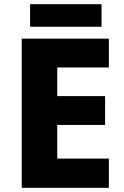

<svg xmlns="http://www.w3.org/2000/svg" viewBox="-20 -899 595 919"><path d="M466 -879H124V-771H466ZM501 0V-140H254V-301H483V-439H254V-576H501V-714H84V0Z"/></svg>

Font: Noto Sans Telugu ExtraBold
Style: Regular
Weight: 800
Designer: Jelle Bosma - Monotype Design Team
Foundry: Monotype Imaging Inc.
Version: Version 2.005